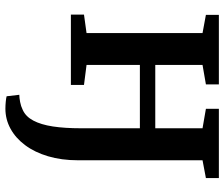

<svg xmlns="http://www.w3.org/2000/svg" viewBox="-80 -508 830 711"><g transform="rotate(90 335.5 -153.0)"><path d="M383 242.5Q371 242.5 357.5 241.2Q344 240 337 238L331.5 191Q342 191 358 188Q374 185 387 178.5Q412 167.5 427 139.2Q442 111 448.8 66.8Q455.5 22.5 455.5 -37V-255.5H221V-58L295 -48.5V0H34.5V-48.5L103 -58V-487.5L35.5 -500V-548H293V-500L221 -487.5V-312.5H455.5V-487.5L383.5 -500V-548H640V-500L574 -487.5V-26Q574 35 559.2 84.5Q544.5 134 518.2 169.2Q492 204.5 457.2 223.5Q422.5 242.5 383 242.5Z"/></g></svg>

Font: Merriweather 36pt SemiBold
Style: Regular
Weight: 600
Version: Version 2.100